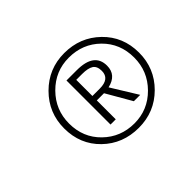

<svg xmlns="http://www.w3.org/2000/svg" viewBox="-97 -915 832 832"><g transform="rotate(-45 319.0 -499.0)"><path d="M353 -728Q450 -728 517 -663Q584 -598 584 -500Q584 -404 517 -337Q450 -270 353 -270Q255 -270 188.5 -334.5Q122 -399 122 -497Q122 -593 189.5 -660.5Q257 -728 353 -728ZM353 -297Q436 -297 495 -356.5Q554 -416 554 -500Q554 -586 496 -643Q438 -700 353 -700Q270 -700 211 -640.5Q152 -581 152 -497Q152 -411 210.5 -354Q269 -297 353 -297ZM446 -558Q446 -501 384 -487L458 -367H419L352 -483H308V-367H276V-637H339Q446 -637 446 -558ZM308 -609V-510H353Q414 -510 414 -558Q414 -587 397 -598Q380 -609 344 -609Z"/></g></svg>

Font: Fira Sans UltraLight
Style: Italic
Weight: 200
Italic angle: -8°
Designer: Carrois Corporate & Edenspiekermann AG
Foundry: Carrois Corporate GbR & Edenspiekermann AG
Version: Version 4.203;PS 004.203;hotconv 1.0.88;makeotf.lib2.5.64775